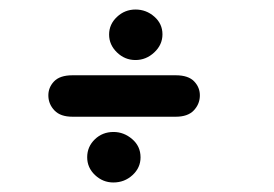

<svg xmlns="http://www.w3.org/2000/svg" viewBox="-20 -399 575 403"><path d="M349 -154H132Q107 -154 94.5 -167Q82 -180 81.5 -197.5Q81 -215 93.3 -228Q105.6 -241 132 -241H349Q375.4 -241 387.7 -228Q400 -215 399.5 -197.5Q399 -180 386.5 -167Q374 -154 349 -154ZM217.9 -16Q196 -16 179.5 -31.5Q163 -47 163 -69Q163 -91 179 -106.5Q195 -122 218.3 -122Q240 -122 257.5 -107Q275 -92 275 -68.7Q275 -47 258.2 -31.5Q241.4 -16 217.9 -16ZM264.3 -273Q242 -273 225.5 -289Q209 -305 209 -326.5Q209 -348 225.5 -363.5Q241.9 -379 264.5 -379Q287 -379 304 -364Q321 -349 321 -327Q321 -305 303.8 -289Q286.7 -273 264.3 -273Z"/></svg>

Font: Edu QLD Beginners
Style: Regular
Weight: 400
Designer: Tina and Corey Anderson
Foundry: Google for Education
Version: Version 1.001